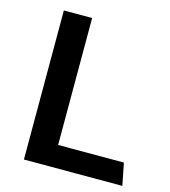

<svg xmlns="http://www.w3.org/2000/svg" viewBox="-103 -763 749 846"><g transform="rotate(15 271.5 -340.0)"><path d="M533 0H84V-680H213V-101H513Z"/></g></svg>

Font: Palanquin
Style: Bold
Weight: 700
Designer: Pria Ravichandran
Version: Version 1.0.4